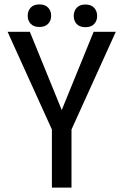

<svg xmlns="http://www.w3.org/2000/svg" viewBox="-20 -856 564 876"><path d="M261.7 -354 407.2 -710.9H508.3L306.2 -265.1V0H216.8V-265.1L14.6 -710.9H116.2ZM329.8 -746.6Q316.4 -761.2 316.4 -783.2Q316.4 -805.2 329.8 -820.3Q343.3 -835.4 369.6 -835.4Q396 -835.4 409.7 -820.3Q423.3 -805.2 423.3 -783.2Q423.3 -761.2 409.7 -746.6Q396 -731.9 369.6 -731.9Q343.3 -731.9 329.8 -746.6ZM119.9 -747.6Q106.4 -762.2 106.4 -784.2Q106.4 -806.2 119.9 -821Q133.3 -835.9 159.7 -835.9Q186 -835.9 199.7 -821Q213.4 -806.2 213.4 -784.2Q213.4 -762.2 199.7 -747.6Q186 -732.9 159.7 -732.9Q133.3 -732.9 119.9 -747.6Z"/></svg>

Font: MAUL Condensed
Style: Condensed Regular
Weight: 400
Designer: MAUL
Version: Version 1.0; 2020; ttfautohint (v1.8.3)